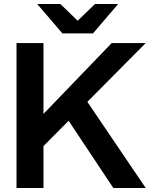

<svg xmlns="http://www.w3.org/2000/svg" viewBox="-20 -934 754 954"><path d="M62 0H196V-208L321 -334L543 0H704L414 -428L704 -720H535L196 -368V-720H62ZM290 -768H442L567 -914H452L366 -831L280 -914H165Z"/></svg>

Font: Aspekta 600
Style: Regular
Weight: 600
Designer: Ivo Dolenc
Version: Version 2.100